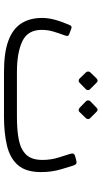

<svg xmlns="http://www.w3.org/2000/svg" viewBox="207 -717 510 964"><g transform="rotate(90 462.0 -235.0)"><path d="M341 0Q244 0 184.5 -22Q125 -44 97.5 -87Q70 -130 70 -192Q70 -221 79 -255Q88 -289 105 -328Q108 -336 113 -338.5Q118 -341 129 -336L150 -328Q157 -326 159.5 -321.5Q162 -317 158 -306Q148 -279 139 -250Q130 -221 130 -189Q130 -119 187.5 -92Q245 -65 341 -65H569Q634 -65 682 -74.5Q730 -84 756.5 -111.5Q783 -139 783 -193Q783 -237 770 -277L753 -331Q749 -343 752 -349Q755 -355 767 -358L786 -363Q800 -367 805.5 -359.5Q811 -352 815 -336L829 -290Q837 -264 840.5 -238.5Q844 -213 844 -186Q844 -110 809 -70Q774 -30 711 -15Q648 0 564 0ZM395 -379Q391 -375 385 -375Q379 -375 374 -380L343 -412Q339 -417 339 -422.5Q339 -428 343 -433L374 -465Q379 -470 385 -470Q391 -470 395 -465L427 -433Q432 -429 432.5 -422.5Q433 -416 428 -411ZM542 -379Q538 -374 532 -375Q526 -376 521 -380L488 -412Q484 -416 484 -422.5Q484 -429 488 -433L521 -465Q526 -470 531 -470Q536 -470 541 -465L573 -433Q578 -429 578 -422.5Q578 -416 573 -411Z"/></g></svg>

Font: Rubik Light
Style: Italic
Weight: 300
Italic angle: -12°
Designer: Hubert and Fischer
Foundry: Hubert and Fischer
Version: Version 2.300;gftools[0.9.30]